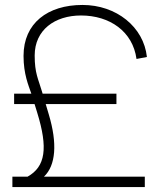

<svg xmlns="http://www.w3.org/2000/svg" viewBox="-20 -755 643 775"><path d="M30 0H564.5V-42H157.5C205.5 -87.5 212 -176 177 -293L164.5 -335H450V-377H152L149 -387C134.5 -436.5 120 -459 120 -531C120 -634 201 -692.5 307 -692.5C423 -692.5 516 -628 531 -517L573 -525C560 -646.5 449.5 -735 313 -735C172.5 -735 75 -661.5 75 -529.5C75 -455.5 95 -410.5 106.5 -377H37V-335H119.5L130 -301C174.5 -157 163.5 -82.5 91.5 -42H30Z"/></svg>

Font: Vela Sans ExtLt
Style: Regular
Weight: 200
Designer: Principal design: Mikhail Sharanda - project Manrope.
Design modification: Ravid Balaliev
Foundry: Mikhail Sharanda
Version: Version 1.001